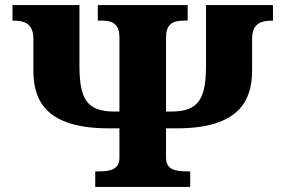

<svg xmlns="http://www.w3.org/2000/svg" viewBox="-20 -734 1125 754"><path d="M727 0V-61H714C669 -61 632 -68 632 -114V-230H674C918 -230 970 -338 970 -457V-581C970 -644 1007 -653 1052 -653V-714H789V-478C789 -351 764 -296 653 -296H632V-588C632 -634 654 -653 699 -653H717V-714H364V-653H382C427 -653 449 -634 449 -588V-296H428C317 -296 292 -351 292 -478V-714H29V-653C74 -653 111 -644 111 -581V-457C111 -338 162 -230 407 -230H449V-114C449 -68 412 -61 367 -61H354V0Z"/></svg>

Font: UArctic Serif Black
Style: Regular
Weight: 900
Designer: Customization by Puisto advertising & original work Monotype Design Team
Foundry: Monotype Imaging Inc.
Version: Version 2.004